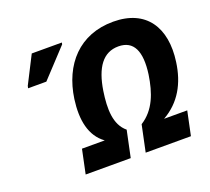

<svg xmlns="http://www.w3.org/2000/svg" viewBox="-123 -881 1136 1037"><g transform="rotate(-20 445.0 -362.5)"><path d="M201 0H460L492 -152C431 -202 430 -292 445 -392C465 -520 515 -590 603 -590C691 -590 723 -520 705 -391C690 -291 659 -203 578 -152L546 0H806L835 -138H702C801 -194 852 -287 868 -404C895 -595 811 -725 622 -725C428 -725 310 -594 283 -404C267 -288 286 -191 361 -138H230ZM68 -544H173L322 -704L324 -714H151L71 -557Z"/></g></svg>

Font: Noto Sans SemiCondensed ExtraBold
Style: Italic
Weight: 800
Width: 4
Italic angle: -12°
Designer: Monotype Design Team
Foundry: Monotype Imaging Inc.
Version: Version 2.013